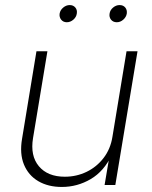

<svg xmlns="http://www.w3.org/2000/svg" viewBox="-20 -741 608 769"><path d="M227.5 7.8Q172.9 7.8 133.3 -15.4Q93.8 -38.6 75.9 -82Q58.1 -125.5 68.4 -185.5L126 -535.6H169.9L112.3 -188Q100.6 -117.2 135.7 -75.2Q170.9 -33.2 239.7 -33.2Q286.1 -33.2 326.7 -52.7Q367.2 -72.3 394.8 -108.2Q422.4 -144 430.2 -192.4L486.8 -535.6H530.8L441.9 0H398.9L419.4 -121.6H428.2Q397 -55.2 343.3 -23.7Q289.6 7.8 227.5 7.8ZM447.8 -651.9Q433.1 -651.9 424.8 -662.1Q416.5 -672.4 418.9 -686.5Q420.9 -700.7 432.9 -710.7Q444.8 -720.7 459 -720.7Q473.6 -720.7 481.7 -710.9Q489.7 -701.2 487.8 -686.5Q485.4 -672.4 473.6 -662.1Q461.9 -651.9 447.8 -651.9ZM247.6 -651.9Q233.4 -651.9 225.1 -662.1Q216.8 -672.4 218.8 -686.5Q221.2 -700.7 233.2 -710.7Q245.1 -720.7 259.3 -720.7Q273.4 -720.7 281.7 -710.9Q290 -701.2 287.6 -686.5Q285.6 -672.4 273.7 -662.1Q261.7 -651.9 247.6 -651.9Z"/></svg>

Font: Inter 20pt ExtraLight
Style: Italic
Weight: 250
Italic angle: -9.3988°
Version: Version 4.001;git-66647c0bb